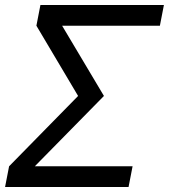

<svg xmlns="http://www.w3.org/2000/svg" viewBox="-32 -749 676 769"><path d="M4.4 -83 280.8 -364.7 113.8 -646 129.9 -729H624.5L608.4 -646H216.8L384.3 -364.7L107.4 -83H499L482.9 0H-11.7Z"/></svg>

Font: Hack
Style: Italic
Weight: 400
Italic angle: -11°
Monospace: yes
Designer: Christopher Simpkins
Foundry: Christopher Simpkins
Version: Version 2.019; ttfautohint (v1.4.1) -l 4 -r 80 -G 350 -x 0 -